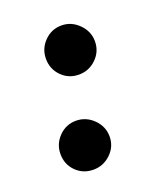

<svg xmlns="http://www.w3.org/2000/svg" viewBox="-82 -511 418 490"><g transform="rotate(-20 127.0 -266.0)"><path d="M73.2 -386.2Q73.2 -413.6 92.5 -433.3Q111.8 -453.1 139.2 -453.1Q166 -453.1 186 -433.1Q206.1 -413.1 206.1 -386.2Q206.1 -358.4 186.3 -339.1Q166.5 -319.8 139.2 -319.8Q111.3 -319.8 92.3 -339.1Q73.2 -358.4 73.2 -386.2ZM24.9 -145Q24.9 -172.4 44.2 -192.1Q63.5 -211.9 90.8 -211.9Q118.2 -211.9 138.2 -191.9Q158.2 -171.9 158.2 -145Q158.2 -117.7 138.2 -98.4Q118.2 -79.1 90.8 -79.1Q63 -79.1 43.9 -98.1Q24.9 -117.2 24.9 -145Z"/></g></svg>

Font: Lobster Two
Style: Italic
Weight: 400
Designer: Pablo Impallari
Foundry: Pablo Impallari. www.impallari.com
Version: Version 1.006